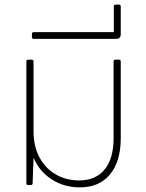

<svg xmlns="http://www.w3.org/2000/svg" viewBox="-20 -800 632 830"><path d="M125 -118 121 -8Q121 0 113 0H102Q94 0 94 -8V-534Q94 -542 102 -542H117Q125 -542 125 -534V-232Q125 -168 150.5 -120Q176 -72 221 -46Q266 -20 322 -20Q394 -20 432.5 -67.5Q471 -115 471 -203V-534Q471 -542 479 -542H494Q502 -542 502 -534V-203Q502 -102 455.5 -46Q409 10 325 10Q257 10 203.5 -24.5Q150 -59 125 -118Z M126 -632Q118 -632 118 -640V-653Q118 -661 126 -661H472V-772Q472 -780 480 -780H494Q502 -780 502 -772V-652Q502 -632 482 -632Z"/></svg>

Font: LINE Seed Sans TH App Thin
Style: Regular
Weight: 250
Designer: Dalton Maag Ltd | Thai characters by Cadson Demak Co.,Ltd.
Foundry: Dalton Maag Ltd
Version: Version 1.003